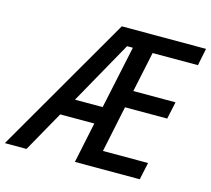

<svg xmlns="http://www.w3.org/2000/svg" viewBox="-163 -836 1053 958"><g transform="rotate(15 363.0 -357.0)"><path d="M-61 0 352 -714H787L769 -625H535L491 -417H709L690 -328H472L422 -89H655L636 0H301L345 -210H169L51 0ZM221 -300H364L433 -625H403Z"/></g></svg>

Font: Noto Sans SemiCondensed Medium
Style: Italic
Weight: 500
Width: 4
Italic angle: -12°
Designer: Monotype Design Team
Foundry: Monotype Imaging Inc.
Version: Version 2.013; ttfautohint (v1.8.4.7-5d5b)